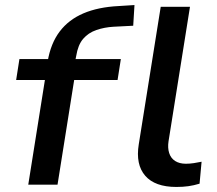

<svg xmlns="http://www.w3.org/2000/svg" viewBox="-20 -732 859 761"><path d="M92 0 158 -415H44L57 -498H203L165 -465L169 -489Q181 -560 216.5 -607Q252 -654 310.5 -679Q369 -704 450 -708L513 -712L508 -630L430 -626Q394 -624 362 -613Q330 -602 309.5 -578Q289 -554 282 -510L277 -485L263 -498H459L446 -415H274L208 0ZM679 9Q594 9 555.5 -35.5Q517 -80 530 -160L617 -705H733L648 -172Q644 -146 650.5 -125.5Q657 -105 674 -94Q691 -83 717 -83Q732 -83 748.5 -85.5Q765 -88 779 -91L771 -4Q748 3 726.5 6Q705 9 679 9Z"/></svg>

Font: Nunito Sans 7pt SemiExpanded SemiBold
Style: Italic
Weight: 600
Width: 6
Italic angle: -9°
Designer: Vernon Adams
Foundry: Vernon Adams
Version: Version 3.101;gftools[0.9.27]